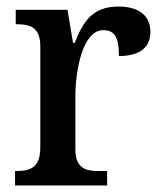

<svg xmlns="http://www.w3.org/2000/svg" viewBox="-20 -566 493 586"><path d="M26 0H307V-44H281C242 -44 210 -52 210 -111V-271C210 -353 233 -474 295 -474C331 -474 343 -450 343 -395C409 -395 439 -423 439 -469C439 -516 407 -546 341 -546C262 -546 233 -499 208 -435H203L186 -536H28V-492H31C72 -492 103 -483 103 -424V-116C103 -53 71 -44 29 -44H26Z"/></svg>

Font: Noto Serif Devanagari SemiCondensed Medium
Style: Regular
Weight: 500
Width: 4
Designer: Universal Thirst, Indian Type Foundry and the Monotype Design Team
Foundry: Monotype Imaging Inc.
Version: Version 2.004